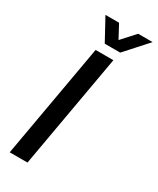

<svg xmlns="http://www.w3.org/2000/svg" viewBox="-219 -935 823 1001"><g transform="rotate(30 192.5 -435.0)"><path d="M27 0 148 -686H255L134 0ZM385 -870 266 -738H173L101 -870H183L243 -758L197 -759L298 -870Z"/></g></svg>

Font: Archivo SemiCondensed Medium
Style: Italic
Weight: 500
Width: 4
Italic angle: -10°
Designer: Hector Gatti
Foundry: Omnibus-Type
Version: Version 2.001